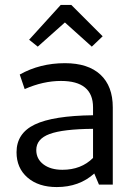

<svg xmlns="http://www.w3.org/2000/svg" viewBox="-20 -748 552 778"><path d="M133 -559 98 -587 226 -728H269L396 -601L352 -559L243 -657ZM210 10Q136 10 91.5 -28.5Q47 -67 47 -131Q47 -208 121 -243.5Q195 -279 357 -281V-313Q357 -420 227 -420Q155 -420 80 -387L60 -446Q142 -492 243 -492Q337 -492 387 -445.5Q437 -399 437 -313V0H381L362 -45Q301 10 210 10ZM127 -140Q127 -104 156 -82Q185 -60 233 -60Q309 -60 357 -108V-226Q235 -225 181 -205Q127 -185 127 -140Z"/></svg>

Font: Cantarell
Style: Regular
Weight: 400
Designer: Dave Crossland, Nikolaus Waxweiler, Florian Fecher, Jacques Le Bailly, Eben Sorkin, Alexei Vanyashin, Alexios Zavras, Em
Version: Version 0.303